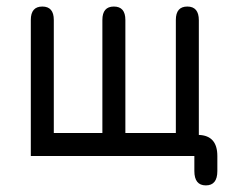

<svg xmlns="http://www.w3.org/2000/svg" viewBox="-20 -477 720 587"><path d="M293 -416Q293 -457 328.1 -457Q363.3 -457 363.3 -416V-70.3H517.6V-416Q517.6 -457 552.7 -457Q587.9 -457 587.9 -415V-64.5Q644.5 -62.5 644.5 0V45.9Q644.5 89.8 609.4 89.8Q574.2 89.8 574.2 45.9V0H74.2V-416Q74.2 -457 109.4 -457Q144.5 -457 144.5 -416V-70.3H293Z"/></svg>

Font: Jura
Style: DemiBold
Weight: 600
Version: Version 2.5